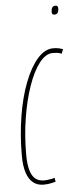

<svg xmlns="http://www.w3.org/2000/svg" viewBox="-53 -742 325 782"><g transform="rotate(-5 110.0 -351.0)"><path d="M93 10Q68 10 50.5 -4Q33 -18 24 -46Q15 -74 15 -115Q15 -200 27.5 -276.5Q40 -353 63 -412.5Q86 -472 116 -506Q146 -540 180 -540Q187 -540 192.5 -539.5Q198 -539 205 -537.5Q212 -536 220 -533L213 -515Q203 -519 195.5 -520Q188 -521 177 -521Q148 -521 122 -487.5Q96 -454 76 -396.5Q56 -339 44.5 -267.5Q33 -196 33 -119Q33 -80 40 -55Q47 -30 61 -18.5Q75 -7 97 -7Q104 -7 111.5 -8Q119 -9 127 -10.5Q135 -12 140 -14L143 2Q136 4 128 6Q120 8 111.5 9Q103 10 93 10ZM198 -676Q192 -676 189.5 -679Q187 -682 187 -687Q187 -694 188.5 -699.5Q190 -705 193.5 -708.5Q197 -712 203 -712Q211 -712 213 -708.5Q215 -705 215 -699Q215 -693 213.5 -688Q212 -683 208.5 -679.5Q205 -676 198 -676Z"/></g></svg>

Font: Georama ExtraCondensed Thin
Style: Italic
Weight: 100
Width: 2
Italic angle: -9°
Designer: Jean-Baptiste Levee
Foundry: Production Type
Version: Version 1.001